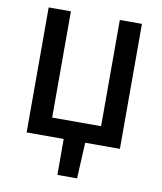

<svg xmlns="http://www.w3.org/2000/svg" viewBox="-91 -728 837 989"><g transform="rotate(10 327.0 -233.0)"><path d="M276.9 188V0H83V-653.8H199.2V-98.1H455.1V-653.8H570.8V0H389.2L379.9 188Z"/></g></svg>

Font: Source Sans 3 Semibold
Style: Regular
Weight: 600
Designer: Paul D. Hunt
Foundry: Adobe
Version: Version 3.052;hotconv 1.1.0;makeotfexe 2.6.0